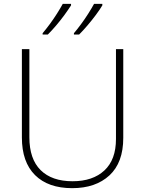

<svg xmlns="http://www.w3.org/2000/svg" viewBox="-20 -1021 756 1000"><path d="M622 -303Q622 -174 550 -107.5Q478 -41 356 -41Q231 -41 162.5 -109Q94 -177 94 -305V-765H133V-306Q133 -193 191.5 -135Q250 -77 358 -77Q463 -77 523.5 -133Q584 -189 584 -297V-765H622ZM513 -993Q500 -971 479.5 -943.5Q459 -916 436 -889Q413 -862 392 -841H365V-848Q382 -868 402 -895Q422 -922 440 -950.5Q458 -979 470 -1001H513ZM350 -993Q336 -971 316 -943.5Q296 -916 273 -889Q250 -862 229 -841H202V-848Q219 -868 239 -895Q259 -922 277 -950.5Q295 -979 307 -1001H350Z"/></svg>

Font: Noto Sans Tamil UI ExtraLight
Style: Regular
Weight: 200
Designer: Jelle Bosma - Monotype Design Team
Foundry: Monotype Imaging Inc.
Version: Version 2.004; ttfautohint (v1.8.4.7-5d5b)